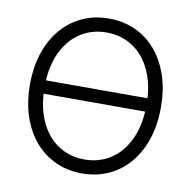

<svg xmlns="http://www.w3.org/2000/svg" viewBox="-81 -797 883 887"><g transform="rotate(10 360.5 -353.5)"><path d="M360.4 9.8Q271 9.8 201.2 -34.9Q131.3 -79.6 92 -162.1Q52.7 -244.6 52.7 -353.5Q52.7 -462.4 92 -544.9Q131.3 -627.4 201.2 -672.1Q271 -716.8 360.4 -716.8Q449.2 -716.8 519 -672.1Q588.9 -627.4 627.9 -544.9Q667 -462.4 667 -353.5Q667 -244.6 627.9 -162.1Q588.9 -79.6 519 -34.9Q449.2 9.8 360.4 9.8ZM360.4 -55.7Q425.3 -55.7 477.3 -87.2Q529.3 -118.7 561.3 -179Q593.3 -239.3 598.6 -322.3H122.1Q127.4 -239.7 159.2 -179.4Q190.9 -119.1 243.2 -87.4Q295.4 -55.7 360.4 -55.7ZM598.6 -384.8Q593.3 -467.8 561.3 -528.1Q529.3 -588.4 477.3 -619.9Q425.3 -651.4 360.4 -651.4Q295.4 -651.4 243.4 -619.9Q191.4 -588.4 159.4 -528.1Q127.4 -467.8 122.1 -384.8Z"/></g></svg>

Font: Pretendard Light
Style: Regular
Weight: 300
Designer: Base glyphs from Inter by Rasmus Andersson; Hangeul glyphs from Noto Sans CJK(Source Han Sans) by Jang Soo-young and Kan
Foundry: Kil Hyung-jin
Version: Version 1.309